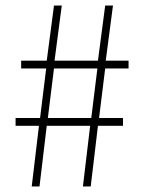

<svg xmlns="http://www.w3.org/2000/svg" viewBox="-20 -670 512 690"><path d="M94 0 120 -218H36V-246H124L146 -424H56V-452H148L174 -650H202L176 -452H332L358 -650H386L360 -452H442V-424H358L336 -246H422V-218H332L306 0H278L304 -218H148L122 0ZM152 -246H308L330 -424H174Z"/></svg>

Font: TypoPRO Source Sans Pro
Style: Regular
Weight: 200
Designer: Paul D. Hunt
Foundry: Adobe Systems Incorporated
Version: Version 2.020;PS 2.000;hotconv 1.0.86;makeotf.lib2.5.63406